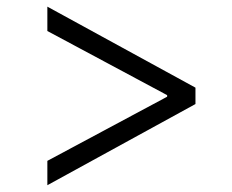

<svg xmlns="http://www.w3.org/2000/svg" viewBox="-20 -567 684 566"><path d="M556.2 -260.3 119.6 -21V-92.8L476.1 -283.7L472.7 -277.8V-291L476.1 -284.7L119.6 -475.6V-547.4L556.2 -308.6Z"/></svg>

Font: Inter 18pt Light
Style: Regular
Weight: 300
Designer: Rasmus Andersson
Foundry: rsms
Version: Version 4.001;git-66647c0bb